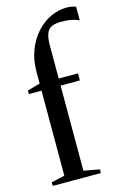

<svg xmlns="http://www.w3.org/2000/svg" viewBox="-126 -887 612 944"><g transform="rotate(-15 180.0 -415.0)"><path d="M20.5 0V-18.5L88.5 -34V-466.5H24V-485L88.5 -502.5V-561.5Q88.5 -623 107.8 -672.5Q127 -722 159.2 -757.2Q191.5 -792.5 231.2 -811Q271 -829.5 312 -829.5Q330 -829.5 341.8 -826.8Q353.5 -824 359.5 -821.5V-752Q347.5 -758.5 324.2 -763.8Q301 -769 270 -769Q239.5 -769 221 -761Q202.5 -753 194 -731Q185.5 -709 185.5 -668V-502.5H283.5V-466.5H185.5V-33.5L265.5 -18.5V0Z"/></g></svg>

Font: Merriweather 144pt
Style: Regular
Weight: 400
Version: Version 2.100